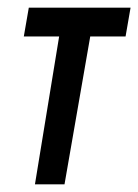

<svg xmlns="http://www.w3.org/2000/svg" viewBox="-20 -480 360 500"><path d="M55 -460H320L307 -385H215L148 0H71L134 -385H42Z"/></svg>

Font: Von Book
Style: Italic
Weight: 400
Version: Version 4.000; ttfautohint (v1.8.4.7-5d5b)